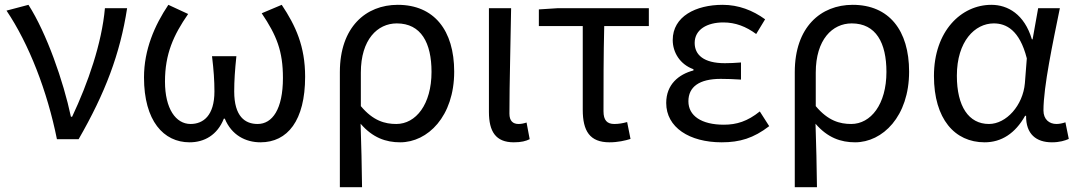

<svg xmlns="http://www.w3.org/2000/svg" viewBox="-20 -577 4466 796"><path d="M216 0H306C416 -191 478 -354 507 -543H415C402 -397 345 -233 279 -93H274C243 -240 173 -440 98 -557L7 -533C100 -395 176 -199 216 0Z M766 13C827 13 881 -17 908 -85H912C940 -17 998 13 1060 13C1172 13 1245 -77 1245 -259C1245 -385 1206 -470 1148 -557L1065 -522C1127 -430 1153 -365 1153 -254C1153 -124 1109 -63 1048 -63C996 -63 951 -94 951 -198C951 -243 954 -286 960 -344H859C866 -286 869 -243 869 -198C869 -97 822 -63 770 -63C709 -63 664 -126 664 -239C664 -353 699 -431 760 -519L678 -557C621 -472 577 -371 577 -256C577 -76 658 13 766 13Z M1389 199H1481C1480 103 1478 34 1475 -64C1525 -6 1580 13 1639 13C1753 13 1863 -94 1863 -280C1863 -451 1780 -557 1629 -557C1497 -557 1389 -465 1389 -278ZM1623 -63C1576 -63 1527 -76 1476 -137V-276C1476 -413 1545 -480 1625 -480C1726 -480 1769 -399 1769 -279C1769 -144 1704 -63 1623 -63Z M2110 13C2141 13 2160 8 2176 0L2163 -69C2151 -65 2140 -63 2130 -63C2107 -63 2092 -75 2092 -106C2092 -237 2097 -396 2099 -543H2007V-113C2007 -32 2035 13 2110 13Z M2507 13C2541 13 2572 6 2594 -1L2580 -71C2562 -66 2545 -63 2527 -63C2497 -63 2482 -78 2482 -116C2482 -226 2482 -346 2485 -469H2670V-543H2292L2214 -538V-469H2396V-122C2396 -34 2425 13 2507 13Z M2972 13C3047 13 3104 -4 3169 -54L3130 -115C3079 -74 3034 -60 2981 -60C2888 -60 2834 -97 2834 -157C2834 -217 2879 -250 2968 -250C2995 -250 3021 -249 3052 -247V-318C3026 -316 3006 -315 2985 -315C2897 -315 2860 -350 2860 -399C2860 -455 2912 -484 2979 -484C3029 -484 3073 -467 3115 -436L3152 -497C3101 -534 3042 -557 2976 -557C2865 -557 2769 -509 2769 -411C2769 -360 2799 -310 2855 -290V-285C2794 -269 2742 -227 2742 -150C2742 -49 2838 13 2972 13Z M3275 199H3367C3366 103 3364 34 3361 -64C3411 -6 3466 13 3525 13C3639 13 3749 -94 3749 -280C3749 -451 3666 -557 3515 -557C3383 -557 3275 -465 3275 -278ZM3509 -63C3462 -63 3413 -76 3362 -137V-276C3362 -413 3431 -480 3511 -480C3612 -480 3655 -399 3655 -279C3655 -144 3590 -63 3509 -63Z M4062 13C4132 13 4189 -24 4230 -97H4234C4233 -21 4276 13 4341 13C4373 13 4395 6 4411 -1L4397 -70C4386 -66 4372 -63 4360 -63C4330 -63 4306 -82 4306 -119C4306 -218 4345 -400 4374 -543H4284L4261 -414H4258C4227 -518 4158 -557 4090 -557C3965 -557 3852 -448 3852 -262C3852 -84 3938 13 4062 13ZM4080 -63C3996 -63 3947 -136 3947 -263C3947 -406 4022 -480 4100 -480C4151 -480 4207 -453 4237 -335L4229 -232C4221 -140 4152 -63 4080 -63Z"/></svg>

Font: Source Han Sans KR Regular
Style: Regular
Weight: 400
Designer: Ryoko NISHIZUKA (kana & ideographs); Paul D. Hunt (Latin, Greek & Cyrillic); Wenlong ZHANG (bopomofo); Sandoll Communica
Foundry: Adobe Systems Incorporated
Version: Version 1.004;PS 1.004;hotconv 1.0.82;makeotf.lib2.5.63406